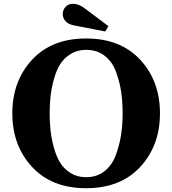

<svg xmlns="http://www.w3.org/2000/svg" viewBox="-20 -983 909 1013"><path d="M434 -780Q616 -780 720 -667.5Q824 -555 824 -385Q824 -215 720 -102.5Q616 10 434 10Q253 10 149 -102.5Q45 -215 45 -385Q45 -555 149 -667.5Q253 -780 434 -780ZM434 -48Q491 -48 531.5 -80Q572 -112 591.5 -166Q611 -220 619 -272.5Q627 -325 627 -385Q627 -445 619.5 -497Q612 -549 592.5 -603Q573 -657 532.5 -688.5Q492 -720 434 -720Q388 -720 352.5 -698Q317 -676 296.5 -642.5Q276 -609 263.5 -562Q251 -515 246.5 -473Q242 -431 242 -385Q242 -339 246.5 -296.5Q251 -254 263.5 -207Q276 -160 296.5 -126Q317 -92 352.5 -70Q388 -48 434 -48ZM552 -845 535 -817 370 -849Q340 -855 325.5 -871.5Q311 -888 311 -909Q311 -931 326 -947Q341 -963 366 -963Q395 -963 427 -939Z"/></svg>

Font: Libre Caslon Text
Style: Bold
Weight: 700
Designer: Pablo Impallari, Rodrigo Fuenzalida
Foundry: Pablo Impallari, Rodrigo Fuenzalida
Version: Version 1.002